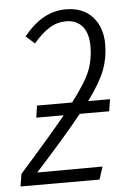

<svg xmlns="http://www.w3.org/2000/svg" viewBox="-60 -714 507 752"><g transform="rotate(-5 193.0 -338.0)"><path d="M369.1 -525.9Q369.1 -473.1 351.1 -425.5Q333 -377.9 283.2 -310.1H369.1L361.8 -263.2H246.1Q178.2 -178.7 60.1 -48.8L316.9 -49.8L300.8 0H-9.8L-2 -48.8Q119.6 -185.5 183.1 -263.2H75.2L82 -310.1H220.2Q276.4 -383.8 293.7 -427.7Q311 -471.7 311 -522.9Q311 -574.2 288.1 -601.6Q265.1 -628.9 224.1 -628.9Q188 -628.9 157.7 -609.9Q127.4 -590.8 95.2 -553.2L61 -584Q100.6 -631.8 140.9 -653.8Q181.2 -675.8 227.1 -675.8Q293.9 -675.8 331.5 -634.5Q369.1 -593.3 369.1 -525.9Z"/></g></svg>

Font: Fira Sans Compressed Light
Style: Italic
Weight: 300
Width: 3
Italic angle: -8°
Designer: Carrois Corporate & Edenspiekermann AG
Foundry: Carrois Corporate GbR & Edenspiekermann AG
Version: Version 4.203;PS 004.203;hotconv 1.0.88;makeotf.lib2.5.64775